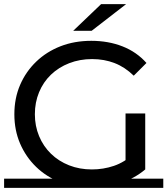

<svg xmlns="http://www.w3.org/2000/svg" viewBox="-22 -907 816 936"><path d="M421 8Q340 8 272 -18.5Q204 -45 154 -93.5Q104 -142 76 -207Q48 -272 48 -350Q48 -428 76 -493Q104 -558 154.5 -606.5Q205 -655 273 -681.5Q341 -708 423 -708Q506 -708 575 -681Q644 -654 692 -600L630 -538Q587 -580 536.5 -599.5Q486 -619 427 -619Q367 -619 315.5 -599Q264 -579 226.5 -543Q189 -507 168.5 -457.5Q148 -408 148 -350Q148 -293 168.5 -243.5Q189 -194 226.5 -157.5Q264 -121 315 -101Q366 -81 426 -81Q482 -81 533.5 -98.5Q585 -116 629 -157L686 -81Q634 -37 564.5 -14.5Q495 8 421 8ZM590 -94V-354H686V-81ZM-2 -36H774V9H-2ZM335 -757 471 -887H593L425 -757Z"/></svg>

Font: Montserrat Underline Thin Medium
Style: Regular
Weight: 500
Version: Version 9.000